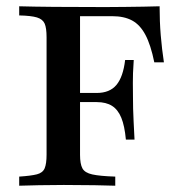

<svg xmlns="http://www.w3.org/2000/svg" viewBox="-20 -591 577 611"><path d="M41.1 0V-29Q79 -31.5 97.6 -36.3Q116.1 -41.1 122.2 -55.6Q128.2 -70.2 128.2 -98.4V-472.6Q128.2 -501.6 122.2 -515.7Q116.1 -529.8 97.6 -535.5Q79 -541.1 41.1 -541.9V-571Q126.6 -568.5 314.5 -568.5Q347.6 -568.5 378.2 -569Q408.9 -569.4 436.7 -569.8Q464.5 -570.2 487.9 -571Q487.9 -523.4 491.5 -479Q495.2 -434.7 501.6 -392.7H471Q459.7 -448.4 442.7 -480.2Q425.8 -512.1 400.4 -525.8Q375 -539.5 337.1 -539.5H234.7V-98.4Q234.7 -69.4 242.3 -55.2Q250 -41.1 273.8 -35.9Q297.6 -30.6 346.8 -29V0Q322.6 -0.8 281 -1.6Q239.5 -2.4 183.1 -2.4Q140.3 -2.4 104 -1.6Q67.7 -0.8 41.1 0ZM208.9 -266.1V-295.2H362.1V-266.1ZM380.6 -146.8Q376.6 -190.3 366.1 -216.1Q355.6 -241.9 336.7 -254Q317.7 -266.1 287.9 -266.1V-295.2Q329 -295.2 350.4 -320.6Q371.8 -346 378.2 -400H405.6Q402.4 -353.2 402.8 -327.4Q403.2 -301.6 403.2 -280.6Q403.2 -262.9 403.6 -245.2Q404 -227.4 405.2 -204.4Q406.5 -181.5 408.1 -146.8Z"/></svg>

Font: Playfair 5pt SemiExpanded Light SemiBold
Style: Regular
Weight: 600
Version: Version 2.001;gftools[0.9.30]